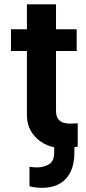

<svg xmlns="http://www.w3.org/2000/svg" viewBox="-20 -682 400 895"><path d="M337.4 -545.5V-444.2H241.1V-166.5Q241.1 -139.2 252 -126.2Q262.8 -113.3 277.3 -109.6Q291.9 -105.8 304 -105.8Q326.3 -105.8 342.3 -106.9V1.4Q333.8 2.8 326.7 3.9V28.8Q326.7 108 287.5 150.7Q248.2 193.5 176.8 193.5Q161.9 193.5 147.4 191.9Q132.8 190.3 117.5 186.4V95.5Q126.4 96.6 135.1 97.5Q143.8 98.4 152.7 98.4Q182.9 98.4 207.7 84.2Q232.6 70 232.6 28.8V4.6Q199.6 -1.8 170.5 -21.5Q141.3 -41.2 123.4 -72.6Q105.5 -104 105.5 -145.6V-444.2H31.2V-545.5H105.5V-661.9H241.1V-545.5Z"/></svg>

Font: Interface
Style: Bold
Weight: 700
Designer: Rasmus Andersson
Foundry: rsms
Version: Version 1.8